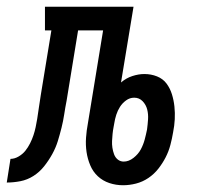

<svg xmlns="http://www.w3.org/2000/svg" viewBox="-76 -540 596 568"><path d="M288 8Q267 8 247.5 1.5Q228 -5 213.5 -18.5Q199 -32 191 -51Q183 -70 180 -90.5Q177 -111 178.5 -132.5Q180 -154 184 -175L229 -450H155L121 -242Q117 -222 114 -202Q111 -182 106 -162Q101 -142 95 -122.5Q89 -103 78.5 -84Q68 -65 54.5 -48Q41 -31 23 -19.5Q5 -8 -15.5 -4Q-36 0 -56 0L-45 -70Q-33 -70 -21 -77Q-9 -84 -1 -94Q7 -104 13 -116Q19 -128 23 -140Q27 -152 29.5 -164Q32 -176 34 -188Q37 -207 39.5 -225Q42 -243 45 -261L76 -450H57V-520H319L282 -296Q297 -309 315.5 -315Q334 -321 351 -321Q371 -321 388.5 -314Q406 -307 416.5 -293Q427 -279 432.5 -261.5Q438 -244 440 -225Q442 -206 441 -187Q440 -168 436 -148Q433 -130 428 -111Q423 -92 414 -74.5Q405 -57 392.5 -41Q380 -25 363 -13.5Q346 -2 326.5 3Q307 8 288 8ZM290 -62Q305 -62 319 -73Q333 -84 340.5 -98Q348 -112 352 -127Q356 -142 359 -157Q361 -172 362 -187Q363 -202 359.5 -216Q356 -230 346 -240.5Q336 -251 321 -251Q308 -251 297 -243Q286 -235 279 -224Q272 -213 268 -200.5Q264 -188 262 -175L260 -164Q258 -154 257 -143.5Q256 -133 255.5 -123Q255 -113 256.5 -103Q258 -93 261.5 -83.5Q265 -74 272.5 -68Q280 -62 290 -62Z"/></svg>

Font: Iosevka Curly Slab
Style: Italic
Weight: 400
Italic angle: -9°
Monospace: yes
Designer: Belleve Invis
Foundry: Belleve Invis
Version: Version 22.1.2; ttfautohint (v1.8.4)